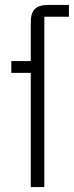

<svg xmlns="http://www.w3.org/2000/svg" viewBox="-20 -760 300 780"><path d="M105 -464H26V-512H105V-670Q105 -707 121.5 -723.5Q138 -740 175 -740H260V-692H160V0H105Z"/></svg>

Font: IBM Plex Sans Cond Light
Style: Regular
Weight: 300
Width: 3
Designer: Mike Abbink, Paul van der Laan, Pieter van Rosmalen
Foundry: Bold Monday
Version: Version 1.3